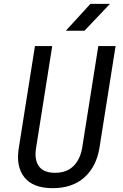

<svg xmlns="http://www.w3.org/2000/svg" viewBox="-20 -970 640 1000"><path d="M254 10Q152 10 107 -46.5Q62 -103 78 -200L162 -730H252L168 -200Q158 -140 182 -105Q206 -70 267 -70Q327 -70 362.5 -105Q398 -140 408 -200L492 -730H582L498 -200Q482 -102 419.5 -46Q357 10 254 10ZM323 -810 451 -950H553L420 -810Z"/></svg>

Font: JetBrains Mono NL
Style: Italic
Weight: 400
Italic angle: -9°
Monospace: yes
Designer: Philipp Nurullin, Konstantin Bulenkov
Foundry: JetBrains
Version: Version 2.305; ttfautohint (v1.8.4.7-5d5b)